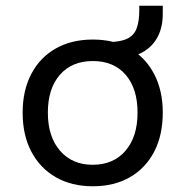

<svg xmlns="http://www.w3.org/2000/svg" viewBox="-20 -641 648 670"><path d="M304 9Q229 9 174 -23Q119 -55 89 -112.5Q59 -170 59 -248Q59 -325 89 -382.5Q119 -440 174 -471.5Q229 -503 304 -503Q379 -503 433.5 -471.5Q488 -440 518 -382.5Q548 -325 548 -248Q548 -170 518.5 -112.5Q489 -55 434 -23Q379 9 304 9ZM303 -66Q376 -66 418 -115Q460 -164 460 -248Q460 -332 418.5 -380Q377 -428 304 -428Q231 -428 189 -380Q147 -332 147 -248Q147 -164 189.5 -115Q232 -66 303 -66ZM409 -440 360 -472V-494Q402 -495 425 -506.5Q448 -518 457 -542.5Q466 -567 466 -605V-621H548V-593Q548 -548 531.5 -515Q515 -482 484 -462.5Q453 -443 409 -440Z"/></svg>

Font: Nunito Sans 8pt
Style: Regular
Weight: 400
Version: Version 3.101;gftools[0.9.27]